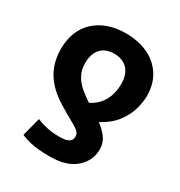

<svg xmlns="http://www.w3.org/2000/svg" viewBox="-172 -659 904 965"><g transform="rotate(30 280.0 -176.0)"><path d="M258 188Q228 188 198.5 186Q169 184 141.5 177.5Q114 171 88 160L116 52Q136 60 156.5 66Q177 72 199.5 75Q222 78 246 78Q260 78 277 76Q294 74 306.5 65Q319 56 319 37Q319 18 304 6Q289 -6 258.5 -22.5Q228 -39 179 -69Q145 -90 118 -115Q91 -140 72.5 -169.5Q54 -199 44.5 -234Q35 -269 35 -309Q35 -363 52 -405.5Q69 -448 101.5 -478Q134 -508 179 -524Q224 -540 279 -540Q353 -540 409 -513.5Q465 -487 496.5 -437.5Q528 -388 528 -318Q528 -286 516.5 -243.5Q505 -201 474 -159Q443 -117 384 -85Q416 -62 436.5 -34Q457 -6 457 32Q457 97 405.5 142.5Q354 188 258 188ZM293 -144Q332 -165 352 -193Q372 -221 379 -251Q386 -281 386 -307Q386 -346 372.5 -371.5Q359 -397 335.5 -409.5Q312 -422 280 -422Q249 -422 225.5 -409.5Q202 -397 189 -371.5Q176 -346 176 -307Q176 -268 192.5 -238.5Q209 -209 235.5 -186.5Q262 -164 293 -144Z"/></g></svg>

Font: Ubuntu Sans Mono
Style: Regular
Weight: 400
Monospace: yes
Designer: Dalton Maag Ltd
Foundry: Dalton Maag Ltd
Version: Version 1.006